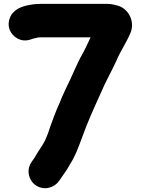

<svg xmlns="http://www.w3.org/2000/svg" viewBox="-20 -762 726 992"><path d="M190 -569H447.9C434.3 -540.7 419.4 -506.4 405.4 -482.5C376 -431.1 347.3 -356.2 321.9 -307.6C321.7 -307.3 321.4 -306.8 321.3 -306.4L298.9 -257.5C292.9 -241.2 288.3 -230.2 282.4 -217.7C272.1 -196 246.6 -128.7 239.3 -106.9L228.4 -74.2C223.1 -59.9 218.9 -51.4 212.3 -35.4C197.3 -5.8 179.3 15.5 157.8 53.8L142.3 75.9C113.3 119.5 130.3 173.3 166.5 196.5C210.3 224.7 262.6 206.6 285.7 172.1L301.5 149.3C313.4 132.3 329.1 110.8 341.6 86.6C368.7 45.4 384.9 -0.5 402.5 -47.4C432.5 -132.5 466.6 -205.6 502.9 -286.1C524.6 -338.5 557.2 -395.2 580.7 -446.6C580.8 -446.8 581.1 -447.4 581.2 -447.7C599 -492.3 630.2 -536.7 651.7 -586.5C681.5 -648 644.3 -718.1 587.4 -733.2C574.3 -736.9 555.1 -742 534 -742H190C182.2 -742 176.9 -741.8 168.6 -741C158 -740.8 146.7 -739.4 134.2 -736.6C95.1 -730.4 46.5 -714.5 29.9 -666.7C11.3 -613.3 46 -569.6 83.7 -557.2C110.7 -548.4 134 -555.4 151 -562.4C174.4 -566.5 169.9 -569 190 -569Z"/></svg>

Font: Smoothie
Style: Bd
Weight: 700
Foundry: Cannot Into Space Fonts
Version: Version 0.8